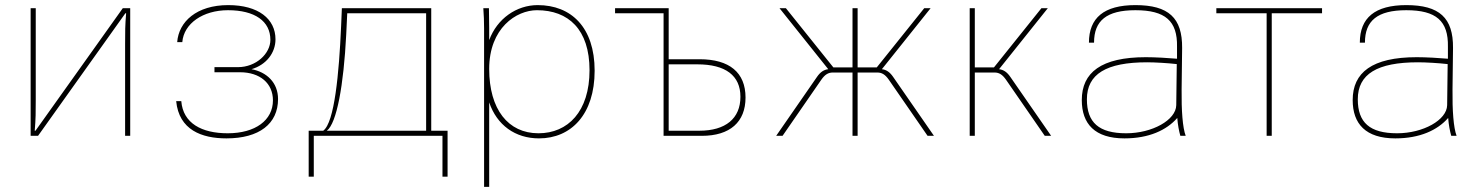

<svg xmlns="http://www.w3.org/2000/svg" viewBox="-20 -532 5805 752"><path d="M100 0H129L471 -480H474C470 -433 470 -407 470 -360V0H490V-500H461L119 -20H116C120 -67 120 -93 120 -140V-500H100Z M1069 -144C1069 -209 1024 -250 965 -261C1023 -278 1059 -325 1059 -378C1059 -458 992 -512 874 -512C750 -512 680 -447 674 -367H694C700 -440 775 -492 873 -492C978 -492 1039 -449 1039 -376C1039 -322 983 -269 912 -269H820V-249H920C998 -249 1049 -206 1049 -139C1049 -61 980 -10 872 -10C770 -10 697 -49 690 -136H670C681 -23 770 10 867 10C995 10 1069 -47 1069 -144Z M1260 -20C1299 -49 1326 -199 1336 -396L1340 -480H1649V-20ZM1189 160H1209V0H1713V160H1733V-20H1669V-500H1319L1316 -429C1308 -245 1290 -52 1246 -20H1189Z M1896 -262C1896 -422 2002 -492 2083 -492C2206 -492 2289 -417 2289 -257C2289 -95 2204 -10 2089 -10C1970 -10 1896 -104 1896 -262ZM1896 -131C1926 -42 1998 10 2091 10C2217 10 2309 -84 2309 -255C2309 -425 2217 -512 2086 -512C2003 -512 1927 -459 1896 -375V-421C1896 -437 1895 -487 1895 -500H1873C1875 -474 1876 -447 1876 -421V200H1896Z M2711 -280C2822 -280 2880 -236 2880 -153C2880 -68 2822 -20 2719 -20H2599V-280ZM2579 -480V0H2729C2839 0 2900 -54 2900 -150C2900 -248 2837 -300 2720 -300H2599V-500H2389V-480Z M3319 -248V0H3339V-248H3416C3434 -248 3447 -240 3461 -220L3613 0H3638L3478 -231C3465 -250 3451 -259 3434 -261L3625 -500H3600L3414 -268H3339V-500H3319V-268H3244L3058 -500H3033L3224 -261C3207 -259 3193 -250 3180 -231L3020 0H3045L3197 -220C3211 -240 3224 -248 3242 -248Z M3875 -248C3893 -248 3906 -240 3920 -220L4072 0H4097L3937 -231C3924 -250 3910 -259 3893 -261L4084 -500H4059L3873 -268H3798V-500H3778V0H3798V-248Z M4587 -120C4586 -62 4493 -10 4391 -10C4284 -10 4237 -52 4237 -143C4237 -242 4313 -288 4473 -288C4503 -288 4554 -285 4589 -281ZM4217 -140C4217 -47 4268 10 4384 10C4480 10 4549 -22 4591 -70C4593 -42 4598 -18 4603 0H4624C4612 -31 4607 -100 4608 -182L4610 -344C4611 -462 4557 -512 4427 -512C4304 -512 4245 -462 4245 -365H4265C4265 -451 4314 -492 4427 -492C4544 -492 4592 -450 4590 -349V-302C4556 -305 4504 -308 4468 -308C4293 -308 4217 -248 4217 -140Z M4941 0H4961V-480H5158V-500H4744V-480H4941Z M5648 -120C5647 -62 5554 -10 5452 -10C5345 -10 5298 -52 5298 -143C5298 -242 5374 -288 5534 -288C5564 -288 5615 -285 5650 -281ZM5278 -140C5278 -47 5329 10 5445 10C5541 10 5610 -22 5652 -70C5654 -42 5659 -18 5664 0H5685C5673 -31 5668 -100 5669 -182L5671 -344C5672 -462 5618 -512 5488 -512C5365 -512 5306 -462 5306 -365H5326C5326 -451 5375 -492 5488 -492C5605 -492 5653 -450 5651 -349V-302C5617 -305 5565 -308 5529 -308C5354 -308 5278 -248 5278 -140Z"/></svg>

Font: Perun Thin
Style: Regular
Weight: 100
Foundry: Copyright (c) Stefan Peev, Context Ltd, 2016
Version: Version 1.089